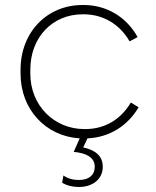

<svg xmlns="http://www.w3.org/2000/svg" viewBox="-20 -546 623 766"><path d="M298 200C338 200 390 177 390 119C390 73 356 52 312 42L329 6C418 2 490 -45 533 -118L502 -137C463 -71 400 -31 320 -31H317C196 -31 101 -125 101 -252V-268C101 -397 189 -489 310 -489H313C392 -489 458 -449 497 -381L529 -398C486 -476 408 -526 314 -526H309C167 -526 62 -417 62 -268V-252C62 -109 163 -2 298 6L274 60C320 64 358 80 358 119C358 153 334 172 296 172C268 172 248 165 233 154L228 183C244 193 267 200 298 200Z"/></svg>

Font: Fixel Display ExtraLight
Style: Regular
Weight: 200
Designer: AlfaBravo + MacPaw
Foundry: Kyrylo Tkachov, Marchela Mozhyna, Serhii Makarenko, Maria Weinstein, Zakhar Kryvoshyya
Version: Version 1.211